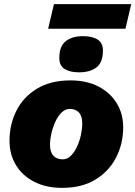

<svg xmlns="http://www.w3.org/2000/svg" viewBox="-20 -899 655 929"><path d="M280 10Q203 10 145.5 -19.5Q88 -49 57 -100.5Q26 -152 26 -218Q26 -297 59.5 -363.5Q93 -430 159 -470Q225 -510 321 -510Q399 -510 456 -480.5Q513 -451 544.5 -400Q576 -349 576 -283Q576 -204 542 -137.5Q508 -71 442.5 -30.5Q377 10 280 10ZM283 -128Q305 -128 322.5 -145Q340 -162 352.5 -189Q365 -216 371.5 -246Q378 -276 378 -302Q378 -337 362 -354.5Q346 -372 318 -372Q296 -372 278.5 -355Q261 -338 248.5 -311.5Q236 -285 229 -254.5Q222 -224 222 -198Q222 -163 238.5 -145.5Q255 -128 283 -128ZM362 -549Q319 -549 293 -565Q267 -581 267 -619Q267 -675 298 -699.5Q329 -724 381 -724Q427 -724 452.5 -707.5Q478 -691 478 -655Q478 -597 447 -573Q416 -549 362 -549ZM615 -879 587 -760H213L241 -879Z"/></svg>

Font: Work Sans ExtraBold
Style: Italic
Weight: 800
Italic angle: -13°
Designer: Wei Huang
Foundry: Wei Huang
Version: Version 2.012; ttfautohint (v1.8.3)